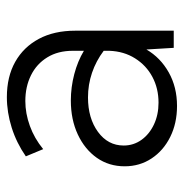

<svg xmlns="http://www.w3.org/2000/svg" viewBox="-8 -530 548 573"><g transform="rotate(-90 266.5 -244.0)"><path d="M460.9 0H409.7L404.8 -81.5Q380.4 -39.6 336.4 -14.9Q292.5 9.8 236.3 9.8Q184.6 9.8 143.8 -10.5Q103 -30.8 79.6 -66.2Q56.2 -101.6 56.2 -146.5Q56.2 -193.4 81.5 -229.5Q106.9 -265.6 151.4 -286.4Q195.8 -307.1 252.4 -307.1Q292 -307.1 331.1 -296.9Q370.1 -286.6 400.9 -268.1V-301.3Q400.9 -345.7 381.3 -377.4Q361.8 -409.2 327.9 -426Q293.9 -442.9 251 -442.9Q213.9 -442.9 176.8 -429.4Q139.6 -416 107.4 -389.6L85.9 -441.4Q126 -469.2 171.6 -483.6Q217.3 -498 262.7 -498Q323.7 -498 367.9 -473.1Q412.1 -448.2 436.5 -402.6Q460.9 -356.9 460.9 -293.9ZM246.1 -45.4Q288.6 -45.4 323 -63.7Q357.4 -82 378.4 -115.5Q399.4 -148.9 400.9 -192.4V-209Q370.6 -231.9 335.2 -243.9Q299.8 -255.9 261.7 -255.9Q199.7 -255.9 158.9 -226.1Q118.2 -196.3 118.2 -149.4Q118.2 -120.1 135 -96.4Q151.9 -72.8 180.9 -59.1Q210 -45.4 246.1 -45.4Z"/></g></svg>

Font: Kumbh Sans Light
Style: Regular
Weight: 300
Version: Version 1.004